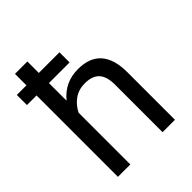

<svg xmlns="http://www.w3.org/2000/svg" viewBox="-211 -869 989 989"><g transform="rotate(-45 283.0 -375.0)"><path d="M309.1 -592.8H158.7V-464.4Q218.8 -538.1 314.9 -538.1Q482.4 -538.1 483.9 -349.1V0H393.6V-349.6Q393.1 -406.7 367.4 -434.1Q341.8 -461.4 287.6 -461.4Q243.7 -461.4 210.4 -438Q177.2 -414.6 158.7 -376.5V0H68.4V-592.8H-1.5V-666.5H68.4V-750H158.7V-666.5H309.1Z"/></g></svg>

Font: Roboto-o
Style: o-Regular
Weight: 400
Designer: Google
Version: Version 2.134; 2016; ttfautohint (v1.6)